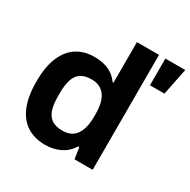

<svg xmlns="http://www.w3.org/2000/svg" viewBox="-164 -878 1036 1046"><g transform="rotate(30 354.5 -355.5)"><path d="M250 12Q185 12 137.5 -17.5Q90 -47 64 -108Q38 -169 38 -264Q38 -359 64.5 -419.5Q91 -480 137.5 -509Q184 -538 245 -538Q279 -538 308.5 -530.5Q338 -523 360.5 -507Q383 -491 399 -468H405V-723H544V0H430L419 -71H412Q386 -29 344 -8.5Q302 12 250 12ZM294 -102Q333 -102 357.5 -120Q382 -138 394 -172Q406 -206 406 -253V-271Q406 -306 399.5 -335Q393 -364 379 -383.5Q365 -403 344 -413.5Q323 -424 294 -424Q252 -424 227 -407.5Q202 -391 191 -357.5Q180 -324 180 -274V-251Q180 -201 191 -168Q202 -135 227 -118.5Q252 -102 294 -102ZM584 -555V-723H709L675 -555Z"/></g></svg>

Font: Archivo SemiBold
Style: Bold
Weight: 700
Version: Version 2.001